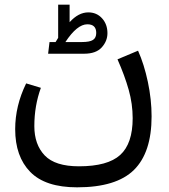

<svg xmlns="http://www.w3.org/2000/svg" viewBox="-20 -543 724 822"><path d="M629 -45Q629 110 553.5 184.5Q478 259 310 259Q174 259 109.5 193Q45 127 45 10Q45 -90 92 -186L155 -167Q127 -90 127 -3Q127 76 171.5 122.5Q216 169 318 169Q441 169 494.5 120.5Q548 72 548 -37Q548 -98 531 -158.5Q514 -219 483 -289L571 -326Q597 -268 613 -192.5Q629 -117 629 -45ZM440 -401Q440 -367 415.5 -340Q391 -313 340 -313H186L192 -363H218Q226 -375 229 -381V-523H278V-448Q316 -490 358 -490Q394 -490 417 -464.5Q440 -439 440 -401ZM392 -402Q392 -439 354 -439Q310 -439 260 -363H331Q364 -363 378 -372Q392 -381 392 -402Z"/></svg>

Font: Fira GO
Style: Regular
Weight: 400
Designer: Carrois Corporate
Foundry: Carrois Corporate GbR
Version: Version 0.300